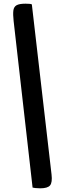

<svg xmlns="http://www.w3.org/2000/svg" viewBox="-20 -823 345 1043"><path d="M198 200Q184 200 171.5 198.5Q159 197 157 196L54 -709Q50 -745 52.5 -765.5Q55 -786 70 -794.5Q85 -803 119 -803Q135 -803 142.5 -802Q150 -801 153 -799L260 125Q265 168 252 184Q239 200 198 200Z"/></svg>

Font: Sansita Swashed Light Medium
Style: Regular
Weight: 500
Version: Version 1.003